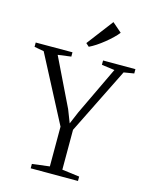

<svg xmlns="http://www.w3.org/2000/svg" viewBox="-153 -1072 906 1161"><g transform="rotate(15 300.0 -492.0)"><path d="M264 -41V-290L47.5 -704.5L-12.5 -715.5V-742.5L217.5 -743V-716L135 -705L281 -404.5L312.5 -323.5L345.5 -401.5L490 -705L409 -716V-743H611.5V-716L547.5 -705.5L342 -291V-41.5L451 -27.5V0H155V-27.5ZM303.5 -801 284 -818.5 409.5 -983.5 468.5 -932.5Q457 -917 437 -897.8Q417 -878.5 393.5 -859.5Q370 -840.5 346.8 -825.2Q323.5 -810 304.5 -801Z"/></g></svg>

Font: Merriweather 96pt Light
Style: Regular
Weight: 300
Version: Version 2.100